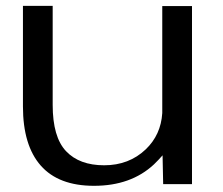

<svg xmlns="http://www.w3.org/2000/svg" viewBox="-20 -610 738 636"><path d="M520.5 0 518.5 -95.5Q505.5 -80.5 490 -65.5Q414 5.5 291.5 5.5Q174 5.5 115 -61.5Q56 -128.5 56 -257.5V-590.5H154.5V-262.5Q154.5 -156 198.8 -109.2Q243 -62.5 325 -62.5Q407.5 -62.5 463 -115.5Q513 -163.5 517.5 -235.5V-590H616V0Z"/></svg>

Font: Anybody ExtraExpanded
Style: Regular
Weight: 400
Width: 8
Designer: Tyler Finck
Foundry: Etcetera Type Company
Version: Version 1.010; ttfautohint (v1.8.3) -l 8 -r 50 -G 200 -x 14 